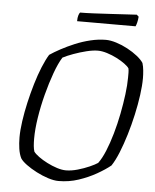

<svg xmlns="http://www.w3.org/2000/svg" viewBox="-58 -907 772 955"><g transform="rotate(5 328.0 -429.0)"><path d="M270 0Q247 0 217.5 -9.5Q188 -19 159 -34Q130 -49 107.5 -65.5Q85 -82 76 -96Q66 -116 62 -143Q58 -170 58 -199Q58 -235 64.5 -280.5Q71 -326 82 -374.5Q93 -423 107 -470Q121 -517 137 -556Q153 -595 169 -621Q191 -636 222.5 -653Q254 -670 291 -685.5Q328 -701 367.5 -710.5Q407 -720 444 -720Q467 -720 496 -711Q525 -702 553 -687Q581 -672 603 -654.5Q625 -637 635 -621Q640 -605 642 -584.5Q644 -564 644 -546Q644 -509 637.5 -461.5Q631 -414 619.5 -362Q608 -310 593 -260.5Q578 -211 561 -169Q544 -127 526 -100Q499 -78 458.5 -55Q418 -32 370 -16Q322 0 270 0ZM302 -56Q329 -56 360.5 -65Q392 -74 419 -86Q446 -98 459 -107Q477 -131 493.5 -171Q510 -211 524 -260Q538 -309 548 -360Q558 -411 564 -458.5Q570 -506 570 -543Q570 -556 570 -567Q570 -578 568 -588Q563 -597 545.5 -610Q528 -623 504.5 -635Q481 -647 455.5 -655Q430 -663 409 -663Q385 -663 352.5 -655Q320 -647 288.5 -635.5Q257 -624 236 -613Q217 -583 198.5 -532Q180 -481 164.5 -421.5Q149 -362 140 -304Q131 -246 131 -200Q131 -179 132.5 -163Q134 -147 138 -135Q146 -124 164.5 -110.5Q183 -97 207.5 -84.5Q232 -72 257 -64Q282 -56 302 -56ZM293 -800Q293 -818 296.5 -829Q300 -840 304 -844Q333 -844 373.5 -846Q414 -848 456.5 -850.5Q499 -853 533.5 -855Q568 -857 586 -858L596 -849Q595 -833 591.5 -819.5Q588 -806 585 -800Z"/></g></svg>

Font: Texturina 12pt Thin
Style: Italic
Weight: 250
Italic angle: -11°
Designer: Guillermo Torres Carreño
Foundry: Omnibus-Type
Version: Version 1.002